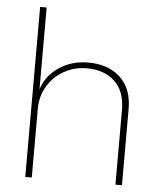

<svg xmlns="http://www.w3.org/2000/svg" viewBox="-52 -776 687 821"><g transform="rotate(5 291.0 -365.0)"><path d="M87 0V-730H115V-379Q133 -437 187 -474Q241 -511 314 -511Q399 -511 450.5 -463.5Q502 -416 502 -328V-1H474V-321Q474 -402 429 -444Q384 -486 310 -486Q256 -486 211.5 -461Q167 -436 141 -392.5Q115 -349 115 -295V0Z"/></g></svg>

Font: Work Sans ExtraLight
Style: Regular
Weight: 200
Designer: Wei Huang
Foundry: Wei Huang
Version: Version 2.010; ttfautohint (v1.8.3)